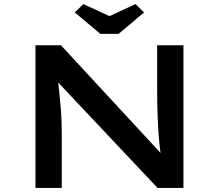

<svg xmlns="http://www.w3.org/2000/svg" viewBox="-20 -922 1074 942"><path d="M154 0V-700H279L785 -153L771 -149Q766 -181 762.5 -214Q759 -247 757 -281Q755 -315 753.5 -350Q752 -385 751.5 -420Q751 -455 751 -490V-700H880V0H753L245 -539L263 -546Q266 -518 268.5 -490.5Q271 -463 274 -435.5Q277 -408 279 -381Q281 -354 282 -326Q283 -298 283 -271V0ZM472 -756 347 -861 389 -902 532 -836H502L645 -902L687 -861L562 -756Z"/></svg>

Font: Lexend Peta Medium
Style: Regular
Weight: 500
Designer: Bonnie Shaver-Troup, Thomas Jockin
Foundry: Lexend
Version: Version 1.007